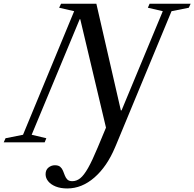

<svg xmlns="http://www.w3.org/2000/svg" viewBox="-86 -782 1067 1055"><path d="M283.5 253.5Q247 253.5 220.2 242.8Q193.5 232 179 214.2Q164.5 196.5 164.5 175.5Q164.5 151.5 180.2 138.8Q196 126 215.5 126Q235 126 245 134.8Q255 143.5 260.2 156.5Q265.5 169.5 270.5 182.8Q275.5 196 284.5 204.8Q293.5 213.5 311.5 213.5Q334.5 213.5 354.8 197.5Q375 181.5 398 141Q421 100.5 451.5 27L515.5 -126.5L553.5 10.5L546 28Q502 133 433 193.2Q364 253.5 283.5 253.5ZM518 10.5 355 -676.5H352L88 -41.5L168.5 -22.5L159.5 0H-65.5L-55.5 -22.5L40.5 -41.5L321.5 -720.5L239 -739.5L249.5 -761.5H443.5L578 -175.5H582L808.5 -720.5L726.5 -739.5L736 -761.5H961.5L951.5 -739.5L856.5 -720.5L553.5 10.5Z"/></svg>

Font: Libre Caslon Text
Style: Italic
Weight: 400
Italic angle: -22.583°
Designer: Pablo Impallari, Rodrigo Fuenzalida, Katja Schimmel
Foundry: Pablo Impallari, Rodrigo Fuenzalida
Version: Version 2.000